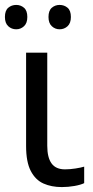

<svg xmlns="http://www.w3.org/2000/svg" viewBox="-29 -750 379 780"><path d="M163 -158Q163 -110 180.5 -86Q198 -62 235 -62Q255 -62 277.5 -65.5Q300 -69 313 -73V-6Q299 1 273.5 5.5Q248 10 222 10Q180 10 147.5 -4.5Q115 -19 96 -55.5Q77 -92 77 -157V-536H163ZM-9 -681Q-9 -707 4.5 -718.5Q18 -730 37 -730Q55 -730 68.5 -718.5Q82 -707 82 -681Q82 -656 68.5 -643.5Q55 -631 37 -631Q18 -631 4.5 -643.5Q-9 -656 -9 -681ZM168 -681Q168 -707 181.5 -718.5Q195 -730 213 -730Q232 -730 245.5 -718.5Q259 -707 259 -681Q259 -656 245.5 -643.5Q232 -631 213 -631Q195 -631 181.5 -643.5Q168 -656 168 -681Z"/></svg>

Font: Noto Sans Display
Style: Regular
Weight: 400
Designer: Monotype Design Team
Foundry: Monotype Imaging Inc.
Version: Version 2.003